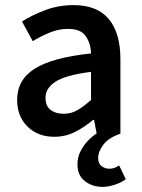

<svg xmlns="http://www.w3.org/2000/svg" viewBox="-20 -523 556 751"><path d="M382 208Q341 208 312 185.5Q283 163 283 120Q283 92 295 68.5Q307 45 324.5 27Q342 9 358 -1L348 -54H344Q311 -26 273.5 -7Q236 12 192 12Q128 12 87.5 -28Q47 -68 47 -132Q47 -211 116 -254.5Q185 -298 336 -314Q335 -353 315.5 -381.5Q296 -410 246 -410Q210 -410 175.5 -396Q141 -382 108 -362L66 -439Q107 -465 158.5 -484Q210 -503 268 -503Q360 -503 405.5 -448.5Q451 -394 451 -291V0Q406 15 385 42Q364 69 364 95Q364 117 377.5 127Q391 137 408 137Q428 137 446 124L472 178Q455 191 429 199.5Q403 208 382 208ZM229 -78Q259 -78 283.5 -92.5Q308 -107 336 -132V-242Q236 -229 197 -203.5Q158 -178 158 -141Q158 -108 178 -93Q198 -78 229 -78Z"/></svg>

Font: Source Sans Pro SemiBold
Style: Regular
Weight: 600
Designer: Paul D. Hunt
Foundry: Adobe Systems Incorporated
Version: Version 2.045;hotconv 1.0.109;makeotfexe 2.5.65596